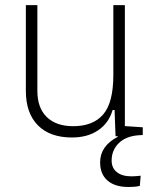

<svg xmlns="http://www.w3.org/2000/svg" viewBox="-20 -538 626 765"><path d="M491.2 207Q438 207 408.4 181.4Q378.9 155.8 378.9 108.9Q378.9 43.9 448.7 7.3V4.4L440.4 4.9L436.5 -99.6H428.7Q413.6 -47.9 371.3 -19Q329.1 9.8 266.6 9.8Q178.7 9.8 130.9 -38.8Q83 -87.4 83 -175.8V-517.6H128.9V-175.8Q128.9 -107.9 166.5 -71.5Q204.1 -35.2 271.5 -35.2Q350.6 -35.2 391.1 -82Q431.6 -128.9 431.6 -239.3V-517.6H477.5V-35.6L548.8 -30.8V0L530.3 1Q480 5.4 452.4 33.2Q424.8 61 424.8 101.6Q424.8 131.3 445.6 147.9Q466.3 164.6 503.9 164.6Q518.6 164.6 540.5 162.1L537.1 202.6Q525.4 205.6 513.2 206.3Q501 207 491.2 207Z"/></svg>

Font: Cascadia Mono ExtraLight
Style: Regular
Weight: 200
Monospace: yes
Designer: Aaron Bell
Foundry: Saja Typeworks
Version: Version 2404.023; ttfautohint (v1.8.4)